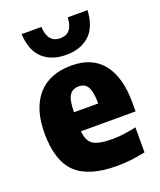

<svg xmlns="http://www.w3.org/2000/svg" viewBox="-148 -890 825 991"><g transform="rotate(-20 264.5 -394.0)"><path d="M322.5 10.5Q167.5 10.5 97.2 -57.2Q27 -125 27 -276Q27 -410.5 91.2 -484Q155.5 -557.5 276.5 -557.5Q390.5 -557.5 449 -483.2Q507.5 -409 507.5 -270V-221.5H207.5Q211 -169 240.8 -148.5Q270.5 -128 347 -128Q378 -128 411.5 -132.5Q445 -137 478.5 -144.5V-7Q397.5 10.5 322.5 10.5ZM275 -443.5Q242 -443.5 225 -419.2Q208 -395 207 -326H340.5Q339.5 -394.5 323.5 -419Q307.5 -443.5 275 -443.5ZM272 -618Q192.5 -618 144.2 -661.8Q96 -705.5 91 -797.5H199.5Q202.5 -751 221 -730Q239.5 -709 272 -709Q305 -709 323.5 -730Q342 -751 344.5 -797.5H453Q448 -705.5 399.8 -661.8Q351.5 -618 272 -618Z"/></g></svg>

Font: Encode Sans SemiCondensed SemiCondensed ExtraBold
Style: Regular
Weight: 800
Width: 4
Designer: Multiple Designers
Foundry: Impallari Type
Version: Version 3.000; ttfautohint (v1.8.3) -l 8 -r 50 -G 200 -x 14 